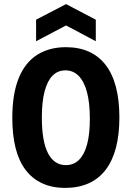

<svg xmlns="http://www.w3.org/2000/svg" viewBox="-20 -903 642 936"><path d="M298 13Q234 13 185.5 -9.5Q137 -32 104.5 -75Q72 -118 56 -181.5Q40 -245 40 -328Q40 -445 71 -521.5Q102 -598 161 -635.5Q220 -673 301 -673Q364 -673 412.5 -651.5Q461 -630 494.5 -587Q528 -544 545 -479.5Q562 -415 562 -331Q562 -246 545 -182Q528 -118 494.5 -74.5Q461 -31 411.5 -9Q362 13 298 13ZM301 -98Q339 -98 365 -123.5Q391 -149 404.5 -199Q418 -249 418 -324Q418 -402 404 -454Q390 -506 363.5 -533Q337 -560 299 -560Q262 -560 236.5 -534.5Q211 -509 197.5 -458Q184 -407 184 -330Q184 -272 191.5 -228.5Q199 -185 214 -156Q229 -127 251 -112.5Q273 -98 301 -98ZM156 -702V-807L302 -883L447 -807V-702L302 -779Z"/></svg>

Font: Bricolage Grotesque 36pt SemiCondensed
Style: Bold
Weight: 700
Width: 4
Designer: Mathieu Triay
Foundry: Atelier Triay
Version: Version 1.001;gftools[0.9.33.dev8+g029e19f]